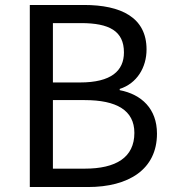

<svg xmlns="http://www.w3.org/2000/svg" viewBox="-20 -753 697 773"><path d="M100 0H334C498 0 612 -71 612 -215C612 -315 550 -373 462 -390V-395C531 -417 570 -481 570 -554C570 -683 467 -733 318 -733H100ZM193 -421V-660H306C420 -660 479 -628 479 -542C479 -468 428 -421 302 -421ZM193 -74V-350H321C449 -350 521 -309 521 -218C521 -119 447 -74 321 -74Z"/></svg>

Font: Noto Sans Mono CJK SC Regular
Style: Regular
Weight: 400
Designer: Ryoko NISHIZUKA (kana & ideographs); Paul D. Hunt (Latin, Greek & Cyrillic); Wenlong ZHANG (bopomofo); Sandoll Communica
Foundry: Adobe Systems Incorporated
Version: Version 1.005;PS 1.005;hotconv 1.0.96;makeotf.lib2.5.65012